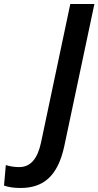

<svg xmlns="http://www.w3.org/2000/svg" viewBox="-35 -734 490 956"><path d="M67 202C182 202 253 142 285 -6L435 -714H315L169 -23C152 55 118 98 61 98C35 98 14 94 -6 88L-15 190C5 197 31 202 67 202Z"/></svg>

Font: Noto Sans SemiCondensed SemiBold
Style: Italic
Weight: 600
Width: 4
Italic angle: -12°
Designer: Monotype Design Team
Foundry: Monotype Imaging Inc.
Version: Version 2.013